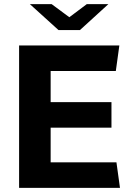

<svg xmlns="http://www.w3.org/2000/svg" viewBox="-20 -905 638 925"><path d="M229 -885 314 -822 398 -885H502L365 -760H262L124 -885ZM72 -686H555L538 -563H224V-413H517V-290H224V-123H541L558 0H72Z"/></svg>

Font: Chivo
Style: Bold
Weight: 700
Designer: Hector Gatti
Foundry: Omnibus-Type
Version: Version 1.007;PS 001.007;hotconv 1.0.88;makeotf.lib2.5.64775